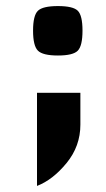

<svg xmlns="http://www.w3.org/2000/svg" viewBox="-20 -448 349 633"><path d="M245 -142V-37Q245 34 199.5 89.5Q154 145 102 165V-142ZM236.5 -412.5Q252 -397 252 -347Q252 -297 236.5 -281Q221 -265 171 -265Q121 -265 105 -281Q89 -297 89 -347Q89 -397 105 -412.5Q121 -428 171 -428Q221 -428 236.5 -412.5Z"/></svg>

Font: Viga
Style: Regular
Weight: 400
Designer: Oscar Yáñez
Foundry: Fontstage
Version: Version 1.001